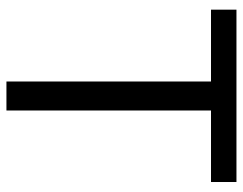

<svg xmlns="http://www.w3.org/2000/svg" viewBox="-99 -655 754 596"><g transform="rotate(90 278.0 -357.0)"><path d="M323 0H233V-635H10V-714H545V-635H323Z"/></g></svg>

Font: Noto Sans Pau Cin Hau
Style: Regular
Weight: 400
Designer: Monotype Design Team
Foundry: Monotype Imaging Inc.
Version: Version 2.002; ttfautohint (v1.8.4.7-5d5b)